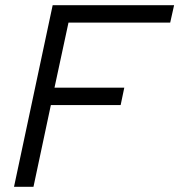

<svg xmlns="http://www.w3.org/2000/svg" viewBox="-20 -720 691 740"><path d="M34 0 183 -700H651L636 -633H244L190 -382H459L445 -315H176L109 0Z"/></svg>

Font: Red Hat Text
Style: Italic
Weight: 300
Italic angle: -12°
Designer: Pentagram, MCKL
Foundry: Pentagram, MCKL
Version: Version 1.023